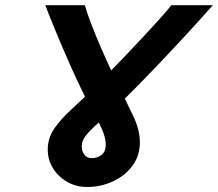

<svg xmlns="http://www.w3.org/2000/svg" viewBox="-20 -726 860 758"><path d="M656.7 -705.6H820.3Q773.9 -652.8 719.2 -593.5Q664.6 -534.2 611.3 -478.3Q558.1 -422.4 514.9 -378.7Q471.7 -335 448.2 -313Q400.4 -269 367.9 -240.5Q335.4 -211.9 319.1 -190.9Q302.7 -169.9 302.7 -147.9Q302.7 -128.4 313.2 -115Q323.7 -101.6 342.3 -101.6Q364.3 -101.6 380.9 -114.5Q397.5 -127.4 397.5 -155.8Q397.5 -183.1 380.9 -219.5Q364.3 -255.9 331.5 -314Q318.4 -337.9 296.6 -383.3Q274.9 -428.7 250 -485.1Q225.1 -541.5 201.2 -599.4Q177.2 -657.2 158.7 -705.6H314.9Q324.7 -671.4 341.8 -627.2Q358.9 -583 378.9 -537.1Q398.9 -491.2 417.5 -451.4Q436 -411.6 448.2 -386.7Q481.4 -319.8 506.8 -266.1Q532.2 -212.4 532.2 -165Q532.2 -110.8 502.4 -71Q472.7 -31.2 425 -9.5Q377.4 12.2 323.7 12.2Q280.3 12.2 245.1 -8.1Q210 -28.3 189.2 -61.8Q168.5 -95.2 168.5 -135.3Q168.5 -180.7 193.8 -217.8Q219.2 -254.9 262.2 -294.2Q305.2 -333.5 357.4 -385.3Q378.4 -406.2 409.4 -438Q440.4 -469.7 476.1 -507.1Q511.7 -544.4 546.6 -581.8Q581.5 -619.1 610.6 -651.6Q639.6 -684.1 656.7 -705.6Z"/></svg>

Font: Andika
Style: Bold Italic
Weight: 700
Italic angle: -14°
Designer: Victor Gaultney, Annie Olsen, Julie Remington, Don Collingsworth, Eric Hays, Becca Hirsbrunner
Foundry: SIL International
Version: Version 6.101